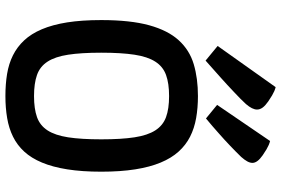

<svg xmlns="http://www.w3.org/2000/svg" viewBox="-188 -856 1059 724"><g transform="rotate(90 342.0 -494.5)"><path d="M342.8 15.1Q297.9 15.1 259.3 8.8Q220.7 2.4 189 -13.4Q157.2 -29.3 132.6 -55.7Q107.9 -82 90.8 -122.3Q73.7 -162.6 64.9 -217.8Q56.2 -272.9 56.2 -346.2Q56.2 -456.1 75.7 -526.9Q95.2 -597.7 132.3 -638.4Q169.4 -679.2 222.7 -695.1Q275.9 -710.9 342.8 -710.9Q387.2 -710.9 425.8 -704.1Q464.4 -697.3 496.1 -681.2Q527.8 -665 552.2 -637.9Q576.7 -610.8 593.5 -570.3Q610.4 -529.8 619.1 -474.4Q627.9 -418.9 627.9 -346.2Q627.9 -273.4 619.1 -218.3Q610.4 -163.1 593.5 -122.8Q576.7 -82.5 552.2 -55.9Q527.8 -29.3 496.1 -13.7Q464.4 2 425.8 8.5Q387.2 15.1 342.8 15.1ZM342.8 -92.8Q390.6 -92.8 422.1 -104Q453.6 -115.2 472.2 -143.8Q490.7 -172.4 498.3 -221.4Q505.9 -270.5 505.9 -346.2Q505.9 -422.4 498.3 -471.7Q490.7 -521 472.2 -550Q453.6 -579.1 422.1 -590.6Q390.6 -602.1 342.8 -602.1Q294.9 -602.1 263.2 -590.6Q231.4 -579.1 212.9 -550Q194.3 -521 186.8 -471.7Q179.2 -422.4 179.2 -346.2Q179.2 -270.5 186.8 -221.4Q194.3 -172.4 212.9 -143.8Q231.4 -115.2 263.2 -104Q294.9 -92.8 342.8 -92.8ZM153.8 -785.2 309.1 -1003.9Q315.4 -1002.4 323.7 -999Q330.6 -996.1 340.3 -990.5Q350.1 -984.9 362.8 -976.1Q378.4 -965.3 386 -955.1Q393.6 -944.8 393.6 -933.6Q393.6 -916 373 -892.1Q364.7 -882.8 353 -871.3Q341.3 -859.9 328.1 -847.4Q314.9 -835 301 -822Q287.1 -809.1 273.9 -797.4Q242.7 -769.5 209 -739.7ZM376 -783.2 512.2 -982.9Q518.6 -981.4 526.9 -978Q533.7 -975.1 543.5 -969.5Q553.2 -963.9 565.9 -955.1Q594.7 -935.1 594.7 -916.5Q594.7 -907.2 589.1 -897Q583.5 -886.7 572.3 -874Q563.5 -864.7 552.7 -854.2Q542 -843.8 530.3 -832.5Q518.6 -821.3 506.6 -810.3Q494.6 -799.3 482.9 -789.1Q456.1 -765.1 427.2 -741.2Z"/></g></svg>

Font: Doppio One
Style: Regular
Weight: 400
Designer: Szymon Celej
Foundry: Szymon Celej
Version: Version 1.002